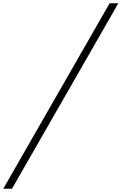

<svg xmlns="http://www.w3.org/2000/svg" viewBox="-55 -968 741 1170"><path d="M-35 182 613 -948H666L18 182Z"/></svg>

Font: Victor Mono Thin
Style: Italic
Weight: 100
Italic angle: -12°
Monospace: yes
Designer: Rune Bjørnerås
Version: Version 1.561;gftools[0.9.30]